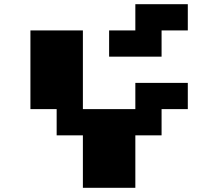

<svg xmlns="http://www.w3.org/2000/svg" viewBox="-20 -895 1040 915"><path d="M625 -875H875V-750H750V-625H500V-750H625ZM125 -750H375V-375H625V-500H875V-375H750V-250H625V0H375V-250H250V-375H125Z"/></svg>

Font: Dogica Pixel
Style: Bold
Weight: 700
Designer: Roberto Mocci
Version: Version 001.000